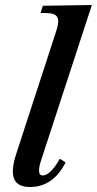

<svg xmlns="http://www.w3.org/2000/svg" viewBox="-20 -733 387 767"><path d="M100 14Q49 14 36 -19.5Q23 -53 46 -122L205 -610Q218 -650 208.5 -665.5Q199 -681 162 -681H142L151 -710L347 -713L145 -95Q124 -32 151 -32Q166 -32 184 -50Q202 -68 219 -99L242 -84Q192 14 100 14Z"/></svg>

Font: Baskervville SemiBold
Style: Italic
Weight: 600
Italic angle: -18°
Version: Version 1.100